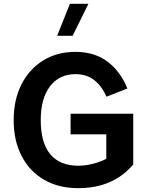

<svg xmlns="http://www.w3.org/2000/svg" viewBox="-20 -988 779 1014"><path d="M349.3 -968.1 281.8 -798.9H363.5L447 -968.1ZM352.8 -387.3V-278.5H541.3V-149.4Q525.1 -140.3 500.7 -131.8Q476.2 -123.3 448.7 -118Q421.2 -112.7 394.7 -112.7Q296 -112.7 245.6 -173.2Q195.1 -233.8 195.1 -353.7Q195.1 -468.1 244.2 -532.3Q293.2 -596.4 378.7 -596.4Q438.4 -596.4 478.8 -564Q519.2 -531.5 542.1 -477.3L652.7 -520.5Q616.5 -610.8 547.8 -662.5Q479.1 -714.1 378.8 -714.1Q281.1 -714.1 207.5 -668.4Q133.9 -622.6 93 -541.6Q52.2 -460.6 52.2 -353.7Q52.2 -245.4 94 -164.5Q135.7 -83.6 212.3 -39Q288.9 5.7 392.9 5.7Q458.5 5.7 512 -9.3Q565.5 -24.4 608.3 -52.4Q651 -80.4 683.6 -119.4V-387.3Z"/></svg>

Font: Estedad VF
Style: Regular
Weight: 100
Designer: Amin Abedi
Version: Version 7.3